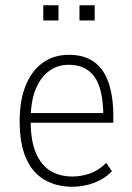

<svg xmlns="http://www.w3.org/2000/svg" viewBox="-20 -704 505 732"><path d="M256 8Q196 8 150.5 -18Q105 -44 80 -99Q55 -154 55 -243Q55 -321 77.5 -377Q100 -433 142 -464Q184 -495 243 -495Q301 -495 338.5 -468Q376 -441 394 -388.5Q412 -336 412 -260V-236H83V-273H390L374 -257Q374 -363 341 -410Q308 -457 242 -457Q200 -457 167.5 -433.5Q135 -410 116 -364Q97 -318 97 -248V-242Q97 -167 117 -120.5Q137 -74 172.5 -52.5Q208 -31 256 -31Q289 -31 322.5 -42.5Q356 -54 385 -83L407 -51Q377 -21 337.5 -6.5Q298 8 256 8ZM283 -626V-684H341V-626ZM145 -626V-684H203V-626Z"/></svg>

Font: Nunito Sans 10pt Condensed ExtraLight
Style: Regular
Weight: 250
Width: 3
Designer: Vernon Adams
Foundry: Vernon Adams
Version: Version 3.101;gftools[0.9.27]